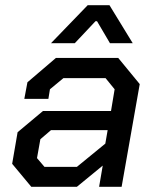

<svg xmlns="http://www.w3.org/2000/svg" viewBox="-20 -722 599 742"><path d="M27 -89 48 -211 146 -293H409L423 -377L388 -420H225L173 -377L167 -340H74L86 -404L196 -498H437L520 -397L450 0H363L377 -82L277 0H101ZM277 -77 387 -167 396 -219H177L136 -184L123 -111L152 -77ZM319 -702H403L493 -555H405L355 -640H349L269 -555H177Z"/></svg>

Font: Chakra Petch Medium
Style: Italic
Weight: 500
Italic angle: -10°
Designer: Katatrad Aksorn Co.,Ltd.
Foundry: Cadson Demak Co.,Ltd.
Version: Version 1.000; ttfautohint (v1.6)